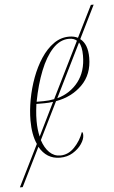

<svg xmlns="http://www.w3.org/2000/svg" viewBox="-100 -722 528 891"><g transform="rotate(-5 163.5 -276.5)"><path d="M-44 131 52 -63Q32 -107 32 -174Q32 -220 41.5 -271.5Q51 -323 69 -371.5Q87 -420 113 -459.5Q139 -499 172 -522.5Q205 -546 244 -546Q268 -546 285 -537L358 -684H371L295 -530Q329 -504 329 -441Q329 -363 280.5 -314.5Q232 -266 158 -253L72 -79Q84 -42 105.5 -21Q127 0 156 0Q193 0 222 -30Q251 -60 265 -100Q267 -99 268.5 -96Q270 -93 270 -85Q270 -66 255 -44Q240 -22 214 -6Q188 10 154 10Q91 10 58 -49L-31 131ZM100 -258Q126 -258 150 -263L279 -524Q266 -536 243 -536Q201 -536 167 -499.5Q133 -463 108 -400Q83 -337 68 -258ZM301 -453Q301 -495 288 -515L165 -266Q226 -283 263.5 -331Q301 -379 301 -453ZM60 -169Q60 -129 68 -96L144 -251Q125 -248 104 -248H66Q65 -242 62.5 -218Q60 -194 60 -169Z"/></g></svg>

Font: Noto Serif Display ExtraCondensed Thin
Style: Italic
Weight: 100
Width: 2
Italic angle: -12°
Designer: Monotype Design Team
Foundry: Monotype Imaging Inc.
Version: Version 2.009